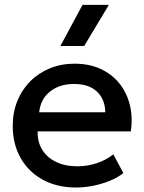

<svg xmlns="http://www.w3.org/2000/svg" viewBox="-20 -780 612 814"><path d="M302.5 15Q222.5 15 162 -17.8Q101.5 -50.5 67.8 -109.5Q34 -168.5 34 -246.5Q34 -303.5 53.5 -351.8Q73 -400 108.5 -435.5Q144 -471 191.8 -490.5Q239.5 -510 296 -510Q357.5 -510 405.5 -488.2Q453.5 -466.5 485.2 -427.5Q517 -388.5 530.2 -336.2Q543.5 -284 534.5 -223H139.5Q138.5 -178.5 159 -145.2Q179.5 -112 217.8 -93.5Q256 -75 308 -75Q350 -75 389.2 -87.8Q428.5 -100.5 460.5 -125.5L503 -46.5Q479 -27 445 -13.2Q411 0.5 374 7.8Q337 15 302.5 15ZM146 -304H426.5Q425 -360 390.8 -392Q356.5 -424 293.5 -424Q232.5 -424 192.2 -392Q152 -360 146 -304ZM236 -585 330 -759.5H441.5L337 -585Z"/></svg>

Font: Geologica Roman
Style: Regular
Weight: 400
Designer: Sindre Bremnes, Frode Helland
Foundry: Monokrom Skriftforlag AS
Version: Version 1.010;gftools[0.9.28]